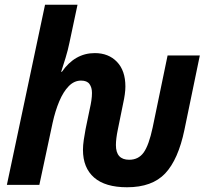

<svg xmlns="http://www.w3.org/2000/svg" viewBox="-20 -780 870 810"><path d="M516 10Q424 10 377 -31Q330 -72 330 -148Q330 -167 333.5 -190.5Q337 -214 341 -235L359 -322Q363 -339 365.5 -356Q368 -373 368 -388Q368 -411 357.5 -425.5Q347 -440 322 -440Q293 -440 270 -416.5Q247 -393 230 -352.5Q213 -312 202 -262L146 0H9L170 -760H307L273 -600Q267 -570 256.5 -535.5Q246 -501 238 -477H241Q296 -556 380 -556Q438 -556 473.5 -519Q509 -482 509 -415Q509 -400 506.5 -382Q504 -364 500 -346L477 -233Q473 -214 471 -197.5Q469 -181 469 -168Q469 -106 525 -106Q564 -106 586 -136.5Q608 -167 624 -242L687 -546H823L758 -232Q732 -107 677 -48.5Q622 10 516 10Z"/></svg>

Font: Noto Sans SemiCondensed
Style: Bold Italic
Weight: 700
Width: 4
Italic angle: -12°
Designer: Monotype Design Team
Foundry: Monotype Imaging Inc.
Version: Version 2.013; ttfautohint (v1.8.4.7-5d5b)